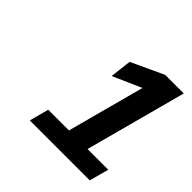

<svg xmlns="http://www.w3.org/2000/svg" viewBox="-127 -906 688 688"><g transform="rotate(45 217.5 -562.0)"><path d="M235.8 -405.8 314.5 -699.7 206.1 -651.9 215.8 -733.4 338.9 -790.5H433.1L330.1 -405.8H435.1L415 -332H111.3L130.9 -405.8Z"/></g></svg>

Font: Andika
Style: Bold Italic
Weight: 700
Italic angle: -14°
Designer: Victor Gaultney, Annie Olsen, Julie Remington, Don Collingsworth, Eric Hays, Becca Hirsbrunner
Foundry: SIL International
Version: Version 6.101